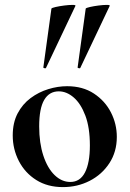

<svg xmlns="http://www.w3.org/2000/svg" viewBox="-20 -751 529 784"><path d="M237 13Q174 13 128 -16Q82 -45 57 -93.5Q32 -142 32 -198Q32 -250 52 -288Q72 -326 105 -350.5Q138 -375 177 -387Q216 -399 254 -399Q318 -399 363.5 -369Q409 -339 433 -292Q457 -245 457 -192Q457 -131 426.5 -84.5Q396 -38 346 -12.5Q296 13 237 13ZM267 -8Q307 -8 327 -47Q347 -86 347 -157Q347 -230 328.5 -279Q310 -328 281 -353Q252 -378 220 -378Q181 -378 160.5 -343Q140 -308 140 -235Q140 -167 157 -115.5Q174 -64 203 -36Q232 -8 267 -8ZM168 -474Q167 -471 161.5 -472.5Q156 -474 157 -476L190 -716Q192 -719 207.5 -722.5Q223 -726 242.5 -728.5Q262 -731 276 -731Q290 -731 288 -727ZM308 -474Q307 -471 301.5 -472.5Q296 -474 297 -476L330 -716Q332 -719 347.5 -722.5Q363 -726 382.5 -728.5Q402 -731 416 -731Q430 -731 428 -727Z"/></svg>

Font: Cormorant Garamond Light
Style: Regular
Weight: 300
Designer: Christian Thalmann (Catharsis Fonts)
Foundry: Catharsis Fonts
Version: Version 4.001